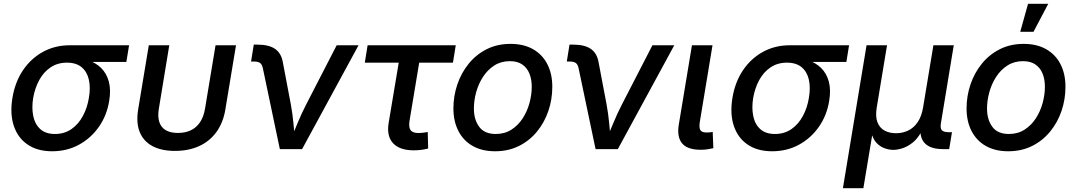

<svg xmlns="http://www.w3.org/2000/svg" viewBox="-20 -779 5628 1003"><path d="M252.4 11.2Q175.8 11.2 124.5 -23.7Q73.2 -58.6 52.2 -121.3Q31.2 -184.1 44.9 -267.6Q58.6 -350.6 100.3 -412.4Q142.1 -474.1 204.8 -508.3Q267.6 -542.5 344.2 -542.5H654.3L640.1 -455.6H406.2L329.6 -451.7Q280.8 -451.7 244.4 -427.2Q208 -402.8 185.3 -361.3Q162.6 -319.8 153.3 -267.6Q145 -216.3 153.6 -173.3Q162.1 -130.4 190.2 -104.7Q218.3 -79.1 267.1 -79.1Q316.4 -79.1 353 -104.5Q389.6 -129.9 412.8 -172.9Q436 -215.8 444.3 -267.6Q453.6 -320.8 444.3 -362.3Q435.1 -403.8 406.7 -427.7Q378.4 -451.7 329.6 -451.7L334.5 -480.5Q390.1 -480.5 434.6 -466.6Q479 -452.6 508.1 -424.1Q537.1 -395.5 548.6 -352.5Q560.1 -309.6 550.3 -251Q538.1 -175.8 496.6 -116.5Q455.1 -57.1 392.3 -22.9Q329.6 11.2 252.4 11.2Z M893.6 9.3Q822.8 9.3 775.9 -16.1Q729 -41.5 709.7 -89.6Q690.4 -137.7 701.7 -207L757.3 -542.5H864.3L810.1 -212.9Q802.7 -169.9 812.3 -141.4Q821.8 -112.8 846.4 -98.6Q871.1 -84.5 909.2 -84.5Q948.2 -84.5 977.5 -98.6Q1006.8 -112.8 1025.6 -141.4Q1044.4 -169.9 1051.3 -212.9L1106 -542.5H1212.9L1157.2 -207Q1146 -138.7 1111.1 -90.1Q1076.2 -41.5 1021 -16.1Q965.8 9.3 893.6 9.3Z M1441.9 0 1353 -423.3Q1349.1 -441.9 1338.9 -449.7Q1328.6 -457.5 1308.1 -457.5H1291.5L1305.7 -545.9H1324.7Q1384.3 -545.9 1416.7 -523.7Q1449.2 -501.5 1457.5 -454.1L1499 -235.4Q1508.3 -185.1 1512.9 -134.8Q1517.6 -84.5 1522.5 -35.6H1491.7Q1513.7 -85 1534.2 -135.3Q1554.7 -185.5 1580.6 -235.4L1738.8 -542.5H1853L1558.1 0Z M2141.6 6.3Q2067.9 6.3 2033.4 -30.8Q1999 -67.9 2010.3 -137.2L2063 -451.7H1885.7L1900.4 -542.5H2360.8L2346.2 -451.7H2169.9L2119.1 -146.5Q2114.3 -114.7 2124.8 -99.4Q2135.3 -84 2167.5 -84Q2176.8 -84 2190.4 -85.7Q2204.1 -87.4 2214.4 -89.4L2216.8 -3.4Q2199.7 1.5 2180.4 3.9Q2161.1 6.3 2141.6 6.3Z M2566.4 11.2Q2498 11.2 2449.5 -16.4Q2400.9 -43.9 2374.8 -94.5Q2348.6 -145 2348.6 -212.4Q2348.6 -277.3 2369.1 -337.9Q2389.6 -398.4 2428.5 -446.3Q2467.3 -494.1 2522.5 -522Q2577.6 -549.8 2647 -549.8Q2715.3 -549.8 2764.2 -522.2Q2813 -494.6 2839.1 -444.1Q2865.2 -393.6 2865.2 -325.7Q2865.2 -259.8 2844.7 -199.5Q2824.2 -139.2 2785.2 -91.6Q2746.1 -43.9 2690.9 -16.4Q2635.7 11.2 2566.4 11.2ZM2569.8 -79.1Q2616.7 -79.1 2651.9 -101.8Q2687 -124.5 2710.7 -161.1Q2734.4 -197.8 2746.1 -241.2Q2757.8 -284.7 2757.8 -325.7Q2757.8 -364.7 2745.6 -394.8Q2733.4 -424.8 2708.3 -442.1Q2683.1 -459.5 2643.6 -459.5Q2597.2 -459.5 2562 -436.8Q2526.9 -414.1 2503.2 -377.4Q2479.5 -340.8 2467.5 -297.4Q2455.6 -253.9 2455.6 -211.9Q2455.6 -154.3 2483.2 -116.7Q2510.7 -79.1 2569.8 -79.1Z M3091.3 0 3002.4 -423.3Q2998.5 -441.9 2988.3 -449.7Q2978 -457.5 2957.5 -457.5H2940.9L2955.1 -545.9H2974.1Q3033.7 -545.9 3066.2 -523.7Q3098.6 -501.5 3106.9 -454.1L3148.4 -235.4Q3157.7 -185.1 3162.4 -134.8Q3167 -84.5 3171.9 -35.6H3141.1Q3163.1 -85 3183.6 -135.3Q3204.1 -185.5 3230 -235.4L3388.2 -542.5H3502.4L3207.5 0Z M3641.1 3.4Q3571.3 3.4 3543.5 -29.8Q3515.6 -63 3525.9 -127.4L3594.7 -542.5H3702.1L3636.7 -147.5Q3630.9 -114.7 3637.7 -100.8Q3644.5 -86.9 3670.9 -86.9Q3683.1 -86.9 3690.4 -87.6Q3697.8 -88.4 3703.1 -90.3L3706.5 -4.9Q3695.8 -2.4 3678.5 0.5Q3661.1 3.4 3641.1 3.4Z M4013.7 11.2Q3937 11.2 3885.7 -23.7Q3834.5 -58.6 3813.5 -121.3Q3792.5 -184.1 3806.2 -267.6Q3819.8 -350.6 3861.6 -412.4Q3903.3 -474.1 3966.1 -508.3Q4028.8 -542.5 4105.5 -542.5H4415.5L4401.4 -455.6H4167.5L4090.8 -451.7Q4042 -451.7 4005.6 -427.2Q3969.2 -402.8 3946.5 -361.3Q3923.8 -319.8 3914.6 -267.6Q3906.2 -216.3 3914.8 -173.3Q3923.3 -130.4 3951.4 -104.7Q3979.5 -79.1 4028.3 -79.1Q4077.6 -79.1 4114.3 -104.5Q4150.9 -129.9 4174.1 -172.9Q4197.3 -215.8 4205.6 -267.6Q4214.8 -320.8 4205.6 -362.3Q4196.3 -403.8 4168 -427.7Q4139.6 -451.7 4090.8 -451.7L4095.7 -480.5Q4151.4 -480.5 4195.8 -466.6Q4240.2 -452.6 4269.3 -424.1Q4298.3 -395.5 4309.8 -352.5Q4321.3 -309.6 4311.5 -251Q4299.3 -175.8 4257.8 -116.5Q4216.3 -57.1 4153.6 -22.9Q4090.8 11.2 4013.7 11.2Z M4383.3 204.1 4506.8 -542.5H4613.8L4560.1 -217.8Q4552.2 -170.4 4563.7 -140.6Q4575.2 -110.8 4600.8 -96.9Q4626.5 -83 4660.2 -83Q4695.8 -83 4725.1 -97.4Q4754.4 -111.8 4774.4 -141.6Q4794.4 -171.4 4802.2 -217.8L4856 -542.5H4962.4L4895 -133.8Q4891.1 -108.9 4900.4 -98.6Q4909.7 -88.4 4936.5 -88.4H4953.1L4938.5 0H4906.2Q4838.4 0 4809.3 -32.7Q4780.3 -65.4 4791 -127.9L4799.3 -177.2H4820.3Q4811.5 -123 4791.5 -87.6Q4771.5 -52.2 4745.8 -32.5Q4720.2 -12.7 4694.1 -4.4Q4668 3.9 4646.5 3.9Q4625 3.9 4601.3 -4.4Q4577.6 -12.7 4558.8 -32.7Q4540 -52.7 4531.7 -87.9Q4523.4 -123 4532.2 -177.2H4553.7L4490.2 204.1Z M5247.1 11.2Q5178.7 11.2 5130.1 -16.4Q5081.5 -43.9 5055.4 -94.5Q5029.3 -145 5029.3 -212.4Q5029.3 -277.3 5049.8 -337.9Q5070.3 -398.4 5109.1 -446.3Q5147.9 -494.1 5203.1 -522Q5258.3 -549.8 5327.6 -549.8Q5396 -549.8 5444.8 -522.2Q5493.7 -494.6 5519.8 -444.1Q5545.9 -393.6 5545.9 -325.7Q5545.9 -259.8 5525.4 -199.5Q5504.9 -139.2 5465.8 -91.6Q5426.8 -43.9 5371.6 -16.4Q5316.4 11.2 5247.1 11.2ZM5250.5 -79.1Q5297.4 -79.1 5332.5 -101.8Q5367.7 -124.5 5391.4 -161.1Q5415 -197.8 5426.8 -241.2Q5438.5 -284.7 5438.5 -325.7Q5438.5 -364.7 5426.3 -394.8Q5414.1 -424.8 5388.9 -442.1Q5363.8 -459.5 5324.2 -459.5Q5277.8 -459.5 5242.7 -436.8Q5207.5 -414.1 5183.8 -377.4Q5160.2 -340.8 5148.2 -297.4Q5136.2 -253.9 5136.2 -211.9Q5136.2 -154.3 5163.8 -116.7Q5191.4 -79.1 5250.5 -79.1ZM5309.6 -612.8 5350.6 -759.3H5456.1L5378.9 -612.8Z"/></svg>

Font: Inter 16pt Medium
Style: Italic
Weight: 500
Italic angle: -9.3988°
Version: Version 4.001;git-66647c0bb